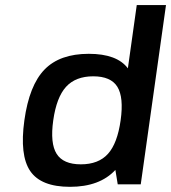

<svg xmlns="http://www.w3.org/2000/svg" viewBox="-20 -720 668 750"><path d="M430.7 -56.2Q369.6 9.8 253.4 9.8Q140.1 9.8 98.1 -51.8Q56.2 -113.3 75.2 -250Q94.2 -386.7 153.8 -448.2Q213.4 -509.8 326.7 -509.8Q437 -509.8 479.5 -453.1L514.2 -700.2H628.4L529.8 0H439.9ZM451.2 -250Q463.9 -339.8 438.5 -380.9Q413.1 -421.9 344.2 -421.9Q275.4 -421.9 238 -380.9Q200.7 -339.8 188 -250Q175.3 -160.2 201.2 -119.1Q227.1 -78.1 295.9 -78.1Q364.7 -78.1 401.6 -118.9Q438.5 -159.7 451.2 -250Z"/></svg>

Font: Fivo Sans Med
Style: Regular
Weight: 450
Designer: Alexander Slobzheninov
Foundry: Alexander Slobzheninov
Version: 1.0